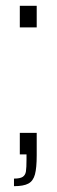

<svg xmlns="http://www.w3.org/2000/svg" viewBox="-20 -530 196 659"><path d="M48 -436V-510H106V-436ZM71 17V0H48V-74H106V3Q106 46 100 68.5Q94 91 77.5 100Q61 109 28 109V83Q49 83 58 77Q67 71 69 58.5Q71 46 71 17Z"/></svg>

Font: Saira Ultra Condensed Light
Style: Regular
Weight: 300
Width: 1
Designer: Hector Gatti with collaboration of the Omnibus-Type team
Foundry: Omnibus-Type
Version: Version 1.001; ttfautohint (v1.8)